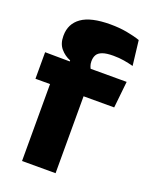

<svg xmlns="http://www.w3.org/2000/svg" viewBox="-130 -748 644 819"><g transform="rotate(20 192.0 -338.5)"><path d="M228.2 -676.7Q268.6 -676.7 303.3 -670.4Q338.1 -664 363.8 -655.1L377.1 -542.2Q356.8 -547.7 334.4 -551.5Q312.1 -555.3 285.6 -555.3Q253.9 -555.3 236.3 -548.7Q218.7 -542.2 211.9 -530.3Q205.1 -518.4 205.1 -502.1V-500.8Q205.1 -489 208.7 -479.4Q212.4 -469.8 217.5 -461.4L118.7 -458V-473.3Q92.6 -483.5 74.2 -505.1Q55.8 -526.7 55.8 -560.8V-563.3Q55.8 -616.9 97.7 -646.8Q139.7 -676.7 228.2 -676.7ZM72.6 0V-426.6H224.8V0ZM6.4 -349.2V-469.7L138.3 -468.5L196.4 -469.7H376.5L363.8 -349.2Z"/></g></svg>

Font: Anek Tamil Medium
Style: Regular
Weight: 500
Designer: Aadarsh Rajan (Tamil), Yesha Goshar (Latin)
Foundry: Ek Type
Version: Version 1.003